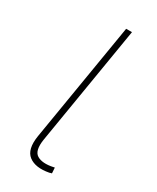

<svg xmlns="http://www.w3.org/2000/svg" viewBox="-149 -589 522 640"><g transform="rotate(30 112.5 -269.0)"><path d="M156.2 1Q106.9 10.3 80.3 -10Q53.7 -30.3 62.5 -85.4L138.2 -542.5H160.6L85 -85.4Q77.6 -39.1 98.6 -26.4Q119.6 -13.7 158.7 -22Q162.1 -22.9 161.4 -22.7Q160.6 -22.5 163.6 -22.9L165 -1.5Q163.1 -1 160.9 -0.5Q158.7 0 156.2 1Z"/></g></svg>

Font: Inter 16pt Thin
Style: Italic
Weight: 250
Italic angle: -9.3988°
Version: Version 4.001;git-66647c0bb